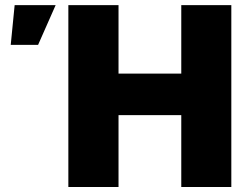

<svg xmlns="http://www.w3.org/2000/svg" viewBox="-20 -748 988 768"><path d="M253.4 0V-727.5H454.1V-453.6H705.1V-727.5H905.3V0H705.1V-287.6H454.1V0ZM22.9 -568.4 38.6 -727.5H202.6L132.3 -568.4Z"/></svg>

Font: Inter 24pt Black
Style: Regular
Weight: 900
Designer: Rasmus Andersson
Foundry: rsms
Version: Version 4.001;git-66647c0bb